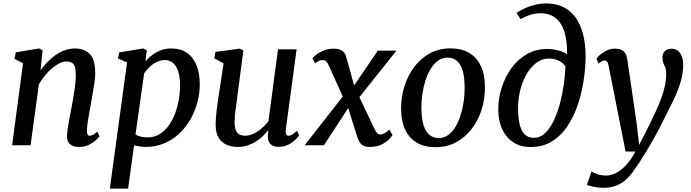

<svg xmlns="http://www.w3.org/2000/svg" viewBox="-20 -851 4047 1125"><path d="M217.5 -439Q236.5 -465.5 259.2 -488.8Q282 -512 307.8 -529.8Q333.5 -547.5 361.8 -557.2Q390 -567 419.5 -567Q473 -567 505.5 -535.2Q538 -503.5 538 -422Q538 -402 533.8 -371Q529.5 -340 523.8 -307Q518 -274 513.5 -247Q509 -221.5 503.5 -193Q498 -164.5 494 -136.8Q490 -109 489.5 -87Q489 -70 493 -62.8Q497 -55.5 504 -55.5Q513 -55.5 524 -61Q535 -66.5 550.5 -79.5L563 -52.5Q559 -46 543 -30.8Q527 -15.5 501.8 -2.8Q476.5 10 443.5 10Q416.5 10 400.8 1.2Q385 -7.5 378.5 -22.5Q372 -37.5 372.5 -58Q373.5 -72.5 376 -91.8Q378.5 -111 382.5 -133Q386.5 -155 390.8 -177.2Q395 -199.5 399 -220Q402.5 -241 407 -265.2Q411.5 -289.5 415.2 -315Q419 -340.5 421.8 -365.2Q424.5 -390 424 -412Q424 -443 418.5 -459.8Q413 -476.5 400.8 -483.5Q388.5 -490.5 368 -490.5Q349 -490.5 327.5 -479.8Q306 -469 284.5 -450.8Q263 -432.5 243.2 -408.2Q223.5 -384 208 -357.5L159 0H51L115 -480.5L65 -506L72.5 -544L208 -567L229.5 -556.5Z M623.5 254 724.5 -485 671 -508 678.5 -544 819.5 -567 840 -556.5 832 -491Q848 -510.5 870.5 -527.8Q893 -545 921 -556Q949 -567 982.5 -567Q1039 -567 1076.2 -540.8Q1113.5 -514.5 1132 -467Q1150.5 -419.5 1150.5 -355.5Q1150.5 -303.5 1136.5 -251Q1122.5 -198.5 1095.8 -151.5Q1069 -104.5 1030.2 -68.2Q991.5 -32 941.8 -11Q892 10 832.5 10Q817 10 799.2 7.2Q781.5 4.5 765.5 1L730.5 254ZM774 -63Q788.5 -54 806.5 -50Q824.5 -46 845 -46Q884 -46 914.5 -64.5Q945 -83 967.8 -114.2Q990.5 -145.5 1005.5 -185.2Q1020.5 -225 1027.8 -268.2Q1035 -311.5 1035 -353Q1035 -397.5 1024.8 -430.2Q1014.5 -463 995 -481Q975.5 -499 947 -499Q920 -499 896.5 -487Q873 -475 854.8 -457Q836.5 -439 824.5 -421Z M1372 10Q1338.5 10 1309.5 -2Q1280.5 -14 1262.2 -42Q1244 -70 1243.5 -119.5Q1243.5 -136.5 1245 -157.5Q1246.5 -178.5 1249.2 -201.8Q1252 -225 1255.2 -248.5Q1258.5 -272 1262 -294L1290 -479.5L1236 -509L1242.5 -547L1384.5 -566L1406 -555L1371 -290Q1369 -268.5 1366 -247.8Q1363 -227 1360.2 -207.5Q1357.5 -188 1356 -170Q1354.5 -152 1354.5 -136.5Q1354.5 -105 1362 -87.5Q1369.5 -70 1383.5 -63Q1397.5 -56 1417.5 -56Q1442.5 -56 1467.8 -68.5Q1493 -81 1515 -100.5Q1537 -120 1553 -141L1609 -562H1718L1654.5 -92Q1652 -73 1656.8 -64.2Q1661.5 -55.5 1670 -55.5Q1679.5 -55.5 1690.8 -62Q1702 -68.5 1720 -84.5L1733 -57.5Q1728.5 -50 1712.2 -33.8Q1696 -17.5 1670.5 -4Q1645 9.5 1613 9.5Q1580.5 9.5 1564.8 -7Q1549 -23.5 1549.5 -51Q1549.5 -53 1549.5 -57Q1549.5 -61 1550 -66Q1550.5 -71 1551.2 -76.5Q1552 -82 1552.5 -86.5L1551 -87.5Q1536.5 -69.5 1518.5 -52.2Q1500.5 -35 1478.2 -21Q1456 -7 1429.5 1.5Q1403 10 1372 10Z M2144.5 10Q2124.5 10 2111 3.5Q2097.5 -3 2089.2 -14.8Q2081 -26.5 2075.5 -42.5L2005.5 -264L2046.5 -258L1878 0H1765L2018.5 -324L2008.5 -240.5L1907.5 -465Q1902 -478.5 1893.8 -488.8Q1885.5 -499 1871.5 -499Q1857.5 -499 1845.8 -493Q1834 -487 1827 -479.5L1810.5 -509.5Q1814.5 -515.5 1830.8 -529Q1847 -542.5 1874.2 -554.2Q1901.5 -566 1938 -566Q1957.5 -566 1971.8 -560.2Q1986 -554.5 1995.2 -544.5Q2004.5 -534.5 2007.5 -521.5L2068 -303L2027.5 -310L2193.5 -554H2302.5L2055.5 -243.5L2065 -326L2169.5 -105.5Q2177.5 -88.5 2186 -75.8Q2194.5 -63 2208.5 -63Q2218.5 -63 2231.5 -69.5Q2244.5 -76 2261.5 -92L2280 -59.5Q2276 -53 2260.5 -36Q2245 -19 2216.5 -4.5Q2188 10 2144.5 10Z M2619 -567.5Q2684 -567.5 2729 -541Q2774 -514.5 2797.8 -463.8Q2821.5 -413 2821.5 -340Q2822 -271.5 2801.8 -208.2Q2781.5 -145 2743.5 -95.5Q2705.5 -46 2652 -17.2Q2598.5 11.5 2532.5 11.5Q2468.5 11.5 2423.2 -14.5Q2378 -40.5 2354.2 -90.8Q2330.5 -141 2330 -213Q2330 -282.5 2350 -346.2Q2370 -410 2408 -460Q2446 -510 2499.2 -538.8Q2552.5 -567.5 2619 -567.5ZM2602.5 -513.5Q2570.5 -513.5 2545.8 -495.2Q2521 -477 2502.8 -446.5Q2484.5 -416 2472.5 -377.8Q2460.5 -339.5 2454.8 -298.5Q2449 -257.5 2449 -219.5Q2449.5 -157.5 2461.5 -118.2Q2473.5 -79 2496.5 -60.5Q2519.5 -42 2551 -42Q2582 -42 2606.5 -60Q2631 -78 2649.2 -108.8Q2667.5 -139.5 2679.2 -177.8Q2691 -216 2697 -256.8Q2703 -297.5 2702.5 -336Q2702.5 -398 2690.8 -437Q2679 -476 2657 -494.8Q2635 -513.5 2602.5 -513.5Z M3089 10.5Q3028.5 10.5 2986.5 -17.8Q2944.5 -46 2922 -95.8Q2899.5 -145.5 2899.5 -210.5Q2899.5 -276.5 2920 -339.5Q2940.5 -402.5 2978 -453.5Q3015.5 -504.5 3068.2 -534.2Q3121 -564 3185.5 -564Q3221 -564 3254 -554.8Q3287 -545.5 3302.5 -532Q3303.5 -594.5 3293.5 -640Q3283.5 -685.5 3263.2 -715.2Q3243 -745 3214 -759.2Q3185 -773.5 3147.5 -773.5Q3120 -773.5 3091.8 -765.5Q3063.5 -757.5 3030.5 -738.5L3006 -775.5Q3032.5 -793 3062 -805.5Q3091.5 -818 3120.5 -824.5Q3149.5 -831 3175.5 -831Q3245.5 -831 3291.8 -803.8Q3338 -776.5 3364.8 -729.8Q3391.5 -683 3402.2 -623.8Q3413 -564.5 3411 -500Q3409 -432.5 3396.8 -361.2Q3384.5 -290 3360.8 -223.8Q3337 -157.5 3299.8 -104.5Q3262.5 -51.5 3210.5 -20.5Q3158.5 10.5 3089 10.5ZM3108.5 -43.5Q3145 -43.5 3173.8 -70.8Q3202.5 -98 3224.2 -143.2Q3246 -188.5 3260.8 -243.8Q3275.5 -299 3283.5 -355.8Q3291.5 -412.5 3293 -461.5Q3280.5 -480 3264 -490Q3247.5 -500 3230 -504Q3212.5 -508 3196 -508Q3165 -508 3137.8 -492.5Q3110.5 -477 3088.2 -449.5Q3066 -422 3049.8 -385.5Q3033.5 -349 3024.5 -306.5Q3015.5 -264 3015.5 -219Q3015.5 -165.5 3024 -126Q3032.5 -86.5 3053 -65Q3073.5 -43.5 3108.5 -43.5Z M3546 -465.5Q3542.5 -484 3536.8 -490.2Q3531 -496.5 3523 -496.5Q3515 -496.5 3506.5 -492Q3498 -487.5 3487.5 -478L3474.5 -508Q3478.5 -514 3494 -528Q3509.5 -542 3532.8 -554Q3556 -566 3583 -566Q3608 -566 3623 -558Q3638 -550 3645.8 -535Q3653.5 -520 3656 -499Q3663 -451.5 3670 -404.5Q3677 -357.5 3683.8 -310.5Q3690.5 -263.5 3697.5 -216.2Q3704.5 -169 3711 -122.5L3725 -1.5L3786 -121.5Q3805 -160.5 3822.5 -198.2Q3840 -236 3853.5 -272.5Q3867 -309 3875.2 -345.5Q3883.5 -382 3883.5 -418.5Q3883.5 -440.5 3878 -454.8Q3872.5 -469 3867 -482Q3861.5 -495 3861.5 -513.5Q3861.5 -538 3876 -551.8Q3890.5 -565.5 3915 -565.5Q3937.5 -565.5 3952.5 -553.2Q3967.5 -541 3975.2 -520Q3983 -499 3983 -473Q3983 -419 3966.5 -366Q3950 -313 3925.5 -262.8Q3901 -212.5 3877 -166Q3859 -128.5 3839.5 -91.5Q3820 -54.5 3800.2 -20.2Q3780.5 14 3762.2 44Q3744 74 3728 98.2Q3712 122.5 3699.5 139.5Q3678 173.5 3651.5 198.2Q3625 223 3591.5 236.2Q3558 249.5 3514.5 249.5Q3490 249.5 3461 244Q3432 238.5 3419 231.5L3446 153.5Q3455 160.5 3478 169Q3501 177.5 3531.5 177.5Q3559 177.5 3588 163.5Q3617 149.5 3646.2 118.5Q3675.5 87.5 3703.5 37H3645.5Z"/></svg>

Font: Merriweather 20pt Medium
Style: Italic
Weight: 500
Italic angle: -7.8°
Version: Version 2.101